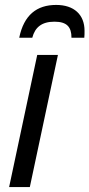

<svg xmlns="http://www.w3.org/2000/svg" viewBox="-20 -759 363 779"><path d="M58 -606H111C122 -648 149 -671 201 -671C252 -671 270 -649 270 -606H322C323 -615 323 -624 323 -634C323 -700 280 -739 208 -739C129 -739 77 -698 58 -606ZM17 0H101L215 -536H131Z"/></svg>

Font: Noto Sans SemiCondensed
Style: Italic
Weight: 400
Width: 4
Italic angle: -12°
Designer: Monotype Design Team
Foundry: Monotype Imaging Inc.
Version: Version 2.013